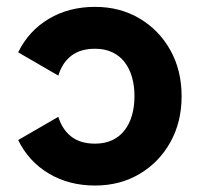

<svg xmlns="http://www.w3.org/2000/svg" viewBox="-20 -541 596 573"><path d="M381.3 -253.9Q381.3 -285.1 373.9 -311Q366.4 -336.9 351.6 -355.9Q336.8 -374.9 314.7 -385.2Q292.6 -395.5 263.6 -395.5Q220 -395.5 193 -374.8Q165.9 -354 154 -315.4L34.2 -384.8Q65.6 -449 125.7 -484.8Q185.8 -520.5 263.6 -520.5Q338 -520.5 396.3 -486Q454.6 -451.6 488.3 -391.4Q522 -331.2 522 -253.9Q522 -176.6 488.3 -116.4Q454.6 -56.2 396.3 -21.8Q338 12.7 263.6 12.7Q185.8 12.7 125.7 -23.1Q65.6 -59 34.2 -123L154 -192.4Q165.9 -154.1 193 -133.2Q220 -112.3 263.6 -112.3Q292.6 -112.3 314.7 -122.6Q336.8 -132.9 351.6 -151.9Q366.4 -170.9 373.9 -196.9Q381.3 -222.9 381.3 -253.9Z"/></svg>

Font: Giphurs SC
Style: Regular
Weight: 400
Version: Version 0.920